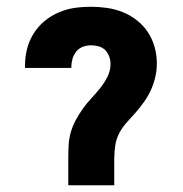

<svg xmlns="http://www.w3.org/2000/svg" viewBox="-20 -548 540 568"><path d="M182 0V-78Q182 -98 183 -118Q184 -138 189.5 -157Q195 -176 204.5 -193.5Q214 -211 225.5 -227Q237 -243 250.5 -257.5Q264 -272 276.5 -287.5Q289 -303 298 -321Q307 -339 307 -359Q307 -370 303 -381Q299 -392 291 -400Q283 -408 271.5 -411Q260 -414 249 -414Q237 -414 225 -409.5Q213 -405 205.5 -395.5Q198 -386 194.5 -374Q191 -362 191 -350Q191 -349 191 -348Q191 -347 191 -347H54Q54 -349 54 -351Q54 -353 54 -355Q54 -379 60 -403Q66 -427 79 -448Q92 -469 111 -485Q130 -501 153 -511Q176 -521 200 -524.5Q224 -528 249 -528Q273 -528 297 -524.5Q321 -521 343.5 -512Q366 -503 385.5 -487.5Q405 -472 418 -452Q431 -432 437.5 -408.5Q444 -385 444 -360Q444 -340 439.5 -320.5Q435 -301 427 -283Q419 -265 407.5 -248.5Q396 -232 383 -217Q370 -202 356.5 -187.5Q343 -173 333.5 -155.5Q324 -138 321 -118Q318 -98 318 -78V0Z"/></svg>

Font: Iosevka SS04 Heavy
Style: Regular
Weight: 900
Monospace: yes
Designer: Belleve Invis
Foundry: Belleve Invis
Version: Version 19.0.0; ttfautohint (v1.8.4)